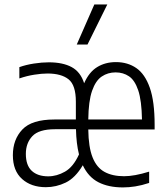

<svg xmlns="http://www.w3.org/2000/svg" viewBox="-20 -828 746 858"><path d="M185 8.5Q119.5 8.5 78.5 -28.2Q37.5 -65 37.5 -134.5Q37.5 -204.5 79.8 -249.2Q122 -294 223 -294H319V-373.5Q319 -447.5 286.5 -473.5Q254 -499.5 192.5 -499.5Q166.5 -499.5 133.2 -494.2Q100 -489 66.5 -477.5V-528Q96 -538.5 131.5 -544Q167 -549.5 198 -549.5Q261 -549.5 300.5 -528Q340 -506.5 356 -456Q378 -506 414.2 -528.2Q450.5 -550.5 498 -550.5Q550.5 -550.5 589.2 -523.8Q628 -497 649.5 -435.8Q671 -374.5 671 -270.5V-249.5H374.5Q375.5 -170 393.8 -124.5Q412 -79 447.2 -59.8Q482.5 -40.5 534.5 -40.5Q580.5 -40.5 646.5 -61V-10.5Q613 0.5 584.5 5Q556 9.5 529.5 9.5Q465 9.5 420 -13.5Q375 -36.5 350 -89.5Q316.5 -33 273.8 -12.2Q231 8.5 185 8.5ZM496.5 -504.5Q462 -504.5 434.8 -486.2Q407.5 -468 391.5 -422.2Q375.5 -376.5 374.5 -294H614.5Q613 -378.5 597.8 -424Q582.5 -469.5 556.5 -487Q530.5 -504.5 496.5 -504.5ZM195.5 -40Q233.5 -40 270.5 -61Q307.5 -82 333 -138Q321 -185.5 319.5 -250.5H225.5Q153.5 -250.5 124.5 -219.5Q95.5 -188.5 95.5 -140.5Q95.5 -89 122 -64.5Q148.5 -40 195.5 -40ZM323 -629 401.5 -808H459.5L371 -629Z"/></svg>

Font: Encode Sans Condensed Condensed Light
Style: Regular
Weight: 300
Width: 3
Designer: Multiple Designers
Foundry: Impallari Type
Version: Version 3.000; ttfautohint (v1.8.3) -l 8 -r 50 -G 200 -x 14 